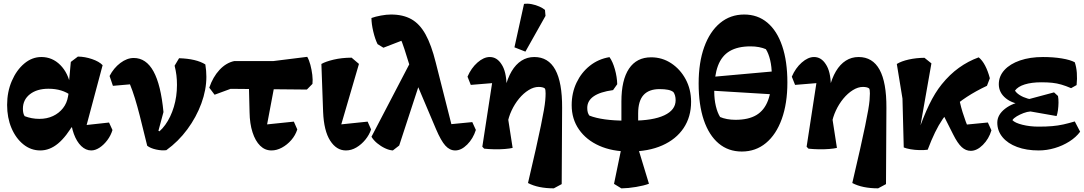

<svg xmlns="http://www.w3.org/2000/svg" viewBox="-20 -815 5973 1058"><path d="M202 14Q150.2 14 108.8 -19.4Q67.2 -52.8 43.2 -109.5Q19.2 -166.2 19.2 -236.8Q19.2 -308.8 45.1 -368.9Q71 -429 113.8 -464.9Q156.5 -500.8 208 -500.8Q268.2 -500.8 312.1 -456.9Q356 -413 369.5 -339L373.5 -287.5Q348 -306.8 316.8 -316.4Q285.5 -326 247 -326Q183.5 -326 144.9 -295.8Q106.2 -265.5 106.2 -215.5Q106.2 -202.8 108.5 -192.5Q110.8 -182.2 116 -174.8Q135.5 -167.5 155.1 -163.8Q174.8 -160 197.2 -160Q238.5 -160 271.8 -175.5Q305 -191 326.9 -218.8Q348.8 -246.5 355 -284L361 -318.5L358.5 -344.8L370.2 -473.8L409.2 -503.2Q448 -502.8 487.2 -489.4Q526.5 -476 545.5 -455.8L448 -91L436.5 -124L580.8 -139.8L599.8 -98.5Q591 -69 571.8 -43.1Q552.5 -17.2 528.9 -1.6Q505.2 14 483 14Q452.8 14 427.6 -10.2Q402.5 -34.5 387 -76.9Q371.5 -119.2 368.5 -174L403 -113H336L390.5 -141Q345.5 -61.8 299.6 -23.9Q253.8 14 202 14Z M896.5 12.5Q871.2 15.8 840.1 8.9Q809 2 791.2 -11.8L749.8 -178.8Q737 -229.2 723.6 -272.8Q710.2 -316.2 696.2 -350.2L602.2 -342L583.8 -396.2Q606.5 -440.2 643.1 -467.9Q679.8 -495.5 717 -495.5Q785.2 -495.5 825.9 -421.6Q866.5 -347.8 880.8 -197.5L841.8 -52.8L820.5 -65.8Q860.5 -85.2 890.6 -127.1Q920.8 -169 938 -226.1Q955.2 -283.2 955.2 -347Q955.2 -374.8 952.2 -399.9Q949.2 -425 942.2 -453L966.8 -494.2Q1061.8 -491.2 1111.5 -460Q1114.2 -441.8 1115.8 -425Q1117.2 -408.2 1117.2 -392Q1117.2 -320.2 1089.6 -245Q1062 -169.8 1012.4 -102.5Q962.8 -35.2 896.5 12.5ZM820 -29.2 801 -64.2 830.2 -107 889 -74.8Z M1475.8 14Q1440 14 1413.5 -12.1Q1387 -38.2 1371.6 -85.8Q1356.2 -133.2 1355.2 -196.2L1350.5 -384.5L1500.2 -385.8L1445.8 -97.5L1403 -124.5L1599.2 -144.8L1618.2 -101.8Q1607.8 -69.2 1585 -43.1Q1562.2 -17 1533.5 -1.5Q1504.8 14 1475.8 14ZM1162.5 -293 1133.2 -331.8Q1153 -390.5 1189.4 -429.8Q1225.8 -469 1270.8 -478.5H1486L1673 -501.8Q1683.2 -484.5 1690.4 -457.5Q1697.5 -430.5 1700.9 -402.4Q1704.2 -374.2 1701.8 -352.8L1671 -321.5L1250.8 -325.5Z M1886 14Q1834 14 1799.4 -39.9Q1764.8 -93.8 1760.5 -197.8L1751 -462.5Q1774 -475.8 1818.5 -486.4Q1863 -497 1917.5 -497.2L1958 -462.8L1851 -96.8L1810.2 -124.5L2005.8 -144.8L2024.8 -101.8Q2015 -72 1993.4 -45.5Q1971.8 -19 1944 -2.5Q1916.2 14 1886 14Z M2488.5 14Q2458.2 14 2434.1 -12.6Q2410 -39.2 2382.5 -103.8L2255.5 -403.5Q2243.2 -432.2 2232.1 -469.6Q2221 -507 2208.8 -543.8Q2202 -565.5 2195.4 -582.1Q2188.8 -598.8 2181.5 -613Q2174.2 -627.2 2165 -641.5L2214.5 -599L2092.8 -552L2060.5 -571.8Q2046.8 -599.5 2036.9 -641.1Q2027 -682.8 2026.8 -715.8Q2049 -723.8 2079.4 -729.4Q2109.8 -735 2134.5 -735Q2201 -735 2246.9 -709.2Q2292.8 -683.5 2324.9 -625.6Q2357 -567.8 2381.2 -470.2L2477.2 -91.5L2428.8 -127.2L2582.5 -142.2L2602.2 -99Q2587 -51 2554.5 -18.5Q2522 14 2488.5 14ZM2144.8 14Q2124.5 12.8 2101.4 1.8Q2078.2 -9.2 2058.1 -25.9Q2038 -42.5 2027 -61.5L2250 -489L2304 -393L2179.8 -13.2Z M3031.8 222.8Q2945 222.8 2889.5 193.5Q2915.2 84 2932.5 7Q2949.8 -70 2960.5 -122.2Q2971.2 -174.5 2977 -207.8Q2982.8 -241 2984.6 -262.2Q2986.5 -283.5 2986.5 -300Q2986.5 -321 2982.5 -327.5Q2976.8 -332 2967.9 -334Q2959 -336 2948.2 -336Q2921 -336 2892.8 -318.5Q2864.5 -301 2840.2 -271.6Q2816 -242.2 2799 -205.8Q2782 -169.2 2776 -131.8L2753.5 -196.2L2762.8 -327.2Q2776.2 -383.5 2799.2 -422.1Q2822.2 -460.8 2853.8 -480.8Q2885.2 -500.8 2924.2 -500.8Q3079 -500.8 3077.5 -220.8L3075.2 199.5ZM2648 4.2 2637.8 -6.5 2701.5 -421 2748 -361.5 2574.2 -347.2 2556.2 -392.5Q2576.5 -440 2611 -470.4Q2645.5 -500.8 2679 -500.8Q2718 -500.8 2743.2 -461.5Q2756.8 -441.5 2763.8 -412Q2770.8 -382.5 2771.5 -342.2L2774.5 -195.8L2804.8 0Q2789 3.8 2762 6Q2735 8.2 2704.2 7.6Q2673.5 7 2648 4.2ZM2875.2 -530.5 2814.8 -554.2 2867.5 -793.5Q2888 -796.5 2910.4 -792Q2932.8 -787.5 2952.1 -778.9Q2971.5 -770.2 2983 -760.5L2986 -727.5Z M3404 223 3363.5 198.2 3405 -3 3404.2 -73.8V-255.8Q3404.2 -374.2 3446.2 -436.8Q3488.2 -499.2 3568 -499.2Q3629 -499.2 3678.9 -466.2Q3728.8 -433.2 3758.5 -377.8Q3788.2 -322.2 3788.2 -254Q3788.2 -170.8 3746.9 -109.1Q3705.5 -47.5 3629.5 -13.8Q3553.5 20 3448.8 20Q3353.5 20 3282 -11.9Q3210.5 -43.8 3170.4 -101.5Q3130.2 -159.2 3130.2 -235.5Q3130.2 -303.2 3156.9 -359.4Q3183.5 -415.5 3230.2 -452.6Q3277 -489.8 3338.5 -500.2Q3356.2 -476 3368.2 -433.6Q3380.2 -391.2 3381.2 -351L3358.2 -318.5Q3216 -299.2 3216 -220.2Q3216 -192.5 3227.8 -178Q3298.8 -150.2 3429.8 -150.2H3461.2Q3578 -150.2 3640.5 -179.6Q3703 -209 3703 -262.8Q3703 -276.5 3699.8 -288.1Q3696.5 -299.8 3690.8 -307.5Q3679.8 -316.5 3660.8 -320.2Q3641.8 -324 3614.8 -324Q3555.5 -324 3526 -291.2Q3496.5 -258.5 3496.5 -190.5V-61.2L3496.2 1L3556 197.5Q3528 208 3484.8 215.2Q3441.5 222.5 3404 223Z M4067.8 20Q3993.2 20 3940 -24.8Q3886.8 -69.5 3858.2 -153.5Q3829.8 -237.5 3829.8 -354.8Q3829.8 -470.8 3860.6 -556.1Q3891.5 -641.5 3948 -688.2Q4004.5 -735 4080.8 -735Q4155.2 -735 4208.5 -690.2Q4261.8 -645.5 4290.2 -561.5Q4318.8 -477.5 4318.8 -360.2Q4318.8 -245 4287.9 -159.2Q4257 -73.5 4200.6 -26.8Q4144.2 20 4067.8 20ZM4032.8 -154.8Q4104 -154.8 4147.8 -180.8Q4191.5 -206.8 4212.1 -261.5Q4232.8 -316.2 4232.8 -403Q4232.8 -446.5 4223.9 -483.9Q4215 -521.2 4200.2 -544Q4184 -551.2 4162.1 -555.4Q4140.2 -559.5 4115.8 -559.5Q4045.5 -559.5 4001.2 -533.5Q3957 -507.5 3936.4 -452.9Q3915.8 -398.2 3915.8 -311.2Q3915.8 -267.8 3924.6 -230.5Q3933.5 -193.2 3948.2 -170.2Q3964.5 -163 3986.5 -158.9Q4008.5 -154.8 4032.8 -154.8ZM4256.5 -294 3897.5 -315.8 3900.5 -391 4259.5 -423.2Z M4818.8 222.8Q4732 222.8 4676.5 193.5Q4702.2 84 4719.5 7Q4736.8 -70 4747.5 -122.2Q4758.2 -174.5 4764 -207.8Q4769.8 -241 4771.6 -262.2Q4773.5 -283.5 4773.5 -300Q4773.5 -321 4769.5 -327.5Q4763.8 -332 4754.9 -334Q4746 -336 4735.2 -336Q4708 -336 4679.8 -318.5Q4651.5 -301 4627.2 -271.6Q4603 -242.2 4586 -205.8Q4569 -169.2 4563 -131.8L4540.5 -196.2L4549.8 -327.2Q4563.2 -383.5 4586.2 -422.1Q4609.2 -460.8 4640.8 -480.8Q4672.2 -500.8 4711.2 -500.8Q4866 -500.8 4864.5 -220.8L4862.2 199.5ZM4435 4.2 4424.8 -6.5 4488.5 -421 4535 -361.5 4361.2 -347.2 4343.2 -392.5Q4363.5 -440 4398 -470.4Q4432.5 -500.8 4466 -500.8Q4505 -500.8 4530.2 -461.5Q4543.8 -441.5 4550.8 -412Q4557.8 -382.5 4558.5 -342.2L4561.5 -195.8L4591.8 0Q4576 3.8 4549 6Q4522 8.2 4491.2 7.6Q4460.5 7 4435 4.2Z M5092 10Q5072 12.8 5046.4 12.1Q5020.8 11.5 4997.2 7.4Q4973.8 3.2 4960 -2.5L4953 -271.8L4921.8 -462.5Q4947 -478 4988 -487.1Q5029 -496.2 5074.2 -496.5L5112.5 -465.8L5040.2 -55.5L5034.2 -73.5Q5067.8 -171.2 5100 -237.9Q5132.2 -304.5 5169.2 -350.2Q5213.2 -404.8 5264.1 -441.4Q5315 -478 5373 -499Q5393 -483 5408.5 -453.2Q5424 -423.5 5434.5 -383.8L5418.5 -342.2Q5295.5 -284.2 5221 -213Q5196 -189.8 5174.2 -158.1Q5152.5 -126.5 5132.4 -85.1Q5112.2 -43.8 5092 10ZM5329.2 16.2Q5302 16.2 5279.4 -4.5Q5256.8 -25.2 5232.5 -73.8L5156.8 -224.2L5261 -297.8Q5268.2 -249.2 5284 -197.5Q5299.8 -145.8 5323.5 -90.5L5269.5 -125L5423.5 -140L5443.2 -96.8Q5429 -49.5 5396.1 -16.6Q5363.2 16.2 5329.2 16.2Z M5703.5 14Q5636.2 14 5584.8 -5.1Q5533.2 -24.2 5504.4 -59Q5475.5 -93.8 5475.5 -139Q5475.5 -182.5 5518.4 -215.9Q5561.2 -249.2 5627 -257.8L5638.2 -265.8L5788.2 -306L5810 -286Q5813 -270 5812.8 -249.2Q5812.5 -228.5 5809.8 -208.4Q5807 -188.2 5802.2 -175.5L5658.2 -200.8Q5640.2 -199.5 5620 -191.9Q5599.8 -184.2 5582.9 -174.2Q5566 -164.2 5558.8 -153Q5572.8 -137.8 5614 -127.5Q5655.2 -117.2 5703.5 -117.2Q5746.2 -117.2 5778 -120Q5809.8 -122.8 5839.2 -129.2Q5868.8 -135.8 5902.5 -145.8L5932 -89.2Q5909.8 -59 5872.9 -35.5Q5836 -12 5792 1Q5748 14 5703.5 14ZM5690.2 -228 5623.2 -238.8Q5561 -242 5522.4 -273.4Q5483.8 -304.8 5483.8 -351Q5483.8 -395.2 5514.8 -429.1Q5545.8 -463 5600.8 -481.9Q5655.8 -500.8 5727.2 -500.8Q5784.2 -500.8 5831.2 -493Q5878.2 -485.2 5902.5 -471.8Q5911.2 -446.2 5913.8 -413.8Q5916.2 -381.2 5912.5 -346.2L5882.2 -329.2Q5853 -341.8 5828.5 -348.9Q5804 -356 5778.1 -358.8Q5752.2 -361.5 5718 -361.5Q5664.5 -361.5 5626.8 -349.8Q5589 -338 5573 -315.8Q5580.5 -302.8 5599.2 -290.9Q5618 -279 5643.5 -271.6Q5669 -264.2 5693.5 -263.5Z"/></svg>

Font: Eczar
Style: Regular
Weight: 400
Designer: Vaibhav Singh
Foundry: Rosetta Type Foundry
Version: Version 2.000